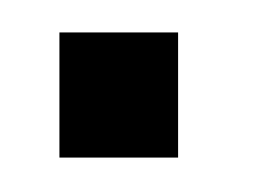

<svg xmlns="http://www.w3.org/2000/svg" viewBox="-20 -401 162 116"><path d="M15.9 -381.4H87.6V-305.8H15.9Z"/></svg>

Font: Anybody UltraCondensed Thin
Style: Regular
Weight: 100
Width: 1
Designer: Tyler Finck
Foundry: Etcetera Type Company
Version: Version 1.110